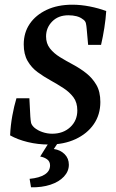

<svg xmlns="http://www.w3.org/2000/svg" viewBox="-20 -603 492 817"><path d="M188 12Q141 12 98 1.5Q55 -9 23 -27Q25 -70 32.5 -111Q40 -152 50 -185H105L109 -108Q110 -92 112 -81.5Q114 -71 126 -60Q140 -48 160.5 -41Q181 -34 202 -34Q249 -34 279 -62Q309 -90 309 -133Q309 -167 292.5 -189Q276 -211 250 -228Q224 -245 195 -261Q166 -277 140 -296Q114 -315 97.5 -343.5Q81 -372 81 -414Q81 -464 106.5 -501.5Q132 -539 178.5 -561Q225 -583 288 -583Q324 -583 362 -575.5Q400 -568 432 -556Q430 -523 424 -484.5Q418 -446 410 -412H355L349 -479Q348 -493 345.5 -504Q343 -515 331 -522Q321 -530 305.5 -534Q290 -538 271 -538Q228 -538 202 -511.5Q176 -485 176 -448Q176 -418 192.5 -397Q209 -376 235 -360Q261 -344 291 -328Q321 -312 347 -291.5Q373 -271 390 -242Q407 -213 407 -169Q407 -115 379 -74.5Q351 -34 301.5 -11Q252 12 188 12ZM241 -17 209 31Q237 35 255 53Q273 71 273 98Q273 126 252 148.5Q231 171 194.5 183Q158 195 112 194L106 158Q148 154 170.5 139.5Q193 125 193 101Q193 84 180.5 75Q168 66 151 63L201 -17Z"/></svg>

Font: Rasa Medium
Style: Italic
Weight: 500
Italic angle: -7.10001°
Designer: Anna Giedrys (Yrsa+Rasa design), David Brezina (Yrsa art-direction, Rasa art-direction, design)
Foundry: Rosetta Type Foundry
Version: Version 2.004